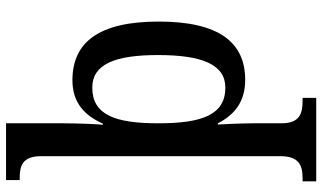

<svg xmlns="http://www.w3.org/2000/svg" viewBox="-230 -570 1040 619"><g transform="rotate(-90 289.5 -260.0)"><path d="M15 240H284V196H274C234 196 202 187 202 128V39C202 3 199 -69 198 -77H202C229 -24 271 11 342 11C464 11 530 -75 530 -268C530 -461 463 -546 341 -546C269 -546 228 -508 201 -448H197C199 -454 202 -531 202 -574V-760H19V-716H26C65 -716 96 -707 96 -647V124C96 186 65 196 24 196H15ZM317 -53C229 -53 202 -129 202 -269C202 -408 229 -482 317 -482C392 -482 422 -410 422 -270C422 -129 392 -53 317 -53Z"/></g></svg>

Font: Noto Serif Ethiopic SemiCondensed Medium
Style: Regular
Weight: 500
Width: 4
Designer: Monotype Design Team
Foundry: Monotype Imaging Inc.
Version: Version 2.102